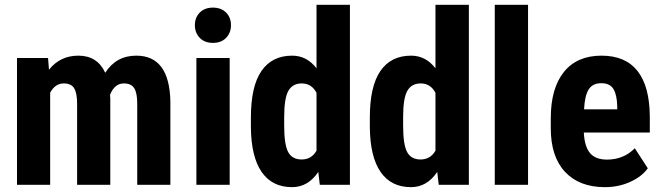

<svg xmlns="http://www.w3.org/2000/svg" viewBox="-20 -770 2755 800"><path d="M180.2 -528.3 184.1 -479.5Q230.5 -538.1 306.6 -538.1Q385.7 -538.1 418.5 -466.8Q463.9 -538.1 547.9 -538.1Q686.5 -538.1 689.9 -346.2V0H551.8V-337.4Q551.8 -383.3 539.1 -402.8Q526.4 -422.4 496.1 -422.4Q457.5 -422.4 438.5 -375L439.5 -358.4V0H301.3V-336.4Q301.3 -381.8 289.1 -402.1Q276.9 -422.4 245.6 -422.4Q210 -422.4 189 -383.8V0H50.8V-528.3Z M937 0H798.3V-528.3H937ZM792 -665Q792 -697.3 812.5 -717.8Q833 -738.3 867.2 -738.3Q901.4 -738.3 921.9 -717.8Q942.4 -697.3 942.4 -665Q942.4 -633.3 922.1 -612.3Q901.9 -591.3 867.2 -591.3Q832.5 -591.3 812.3 -612.3Q792 -633.3 792 -665Z M1025.4 -280.3Q1025.4 -410.2 1069.3 -474.1Q1113.3 -538.1 1197.3 -538.1Q1258.3 -538.1 1298.8 -485.4V-750H1438V0H1312.5L1306.2 -53.7Q1263.7 9.8 1196.8 9.8Q1113.8 9.8 1070.1 -53.7Q1026.4 -117.2 1025.4 -240.2ZM1164.1 -245.6Q1164.1 -167.5 1180.7 -136.5Q1197.3 -105.5 1236.8 -105.5Q1277.8 -105.5 1298.8 -142.1V-383.3Q1278.3 -422.4 1237.3 -422.4Q1199.2 -422.4 1181.6 -391.6Q1164.1 -360.8 1164.1 -282.2Z M1521 -280.3Q1521 -410.2 1564.9 -474.1Q1608.9 -538.1 1692.9 -538.1Q1753.9 -538.1 1794.4 -485.4V-750H1933.6V0H1808.1L1801.8 -53.7Q1759.3 9.8 1692.4 9.8Q1609.4 9.8 1565.7 -53.7Q1522 -117.2 1521 -240.2ZM1659.7 -245.6Q1659.7 -167.5 1676.3 -136.5Q1692.9 -105.5 1732.4 -105.5Q1773.4 -105.5 1794.4 -142.1V-383.3Q1773.9 -422.4 1732.9 -422.4Q1694.8 -422.4 1677.2 -391.6Q1659.7 -360.8 1659.7 -282.2Z M2180.2 0H2041.5V-750H2180.2Z M2500.5 9.8Q2394 9.8 2334.5 -53.7Q2274.9 -117.2 2274.9 -235.4V-277.3Q2274.9 -402.3 2329.6 -470.2Q2384.3 -538.1 2486.3 -538.1Q2585.9 -538.1 2636.2 -474.4Q2686.5 -410.6 2687.5 -285.6V-217.8H2412.6Q2415.5 -159.2 2438.5 -132.1Q2461.4 -105 2509.3 -105Q2578.6 -105 2625 -152.3L2679.2 -68.8Q2653.8 -33.7 2605.5 -12Q2557.1 9.8 2500.5 9.8ZM2413.6 -314.5H2551.8V-327.1Q2550.8 -374.5 2536.1 -398.9Q2521.5 -423.3 2485.4 -423.3Q2449.2 -423.3 2432.9 -397.5Q2416.5 -371.6 2413.6 -314.5Z"/></svg>

Font: Roboto Condensed
Style: Bold
Weight: 700
Designer: Google
Version: Version 2.134; 2016